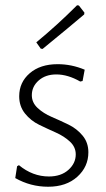

<svg xmlns="http://www.w3.org/2000/svg" viewBox="-20 -704 404 730"><path d="M273 -684 280 -683 301 -656 300 -649Q252 -608 142 -518L135 -519L118 -543Q197 -608 273 -684ZM199 -460Q252 -460 302 -439L294 -396L285 -394Q238 -421 194 -421Q153 -421 127 -398Q101 -375 101 -342Q101 -314 123 -293.5Q145 -273 176.5 -259.5Q208 -246 240 -230.5Q272 -215 294 -188.5Q316 -162 316 -125Q316 -70 274 -32Q232 6 163 6Q96 6 38 -27L45 -72L52 -76Q104 -33 166 -33Q212 -33 240 -58Q268 -83 268 -117Q268 -145 246 -165.5Q224 -186 192.5 -200Q161 -214 129 -229.5Q97 -245 75 -272.5Q53 -300 53 -338Q53 -391 93 -425.5Q133 -460 199 -460Z"/></svg>

Font: Alegreya Sans SC Light
Style: Regular
Weight: 300
Designer: Juan Pablo del Peral
Foundry: Huerta Tipografica
Version: Version 2.007